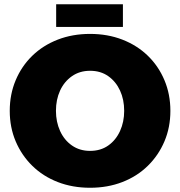

<svg xmlns="http://www.w3.org/2000/svg" viewBox="-20 -873 850 906"><path d="M405 13Q322 13 252.5 -14Q183 -41 132.5 -90.5Q82 -140 54 -206Q26 -272 26 -350Q26 -428 54 -494.5Q82 -561 132.5 -610Q183 -659 252.5 -686Q322 -713 405 -713Q488 -713 557.5 -686Q627 -659 677.5 -610Q728 -561 756 -494.5Q784 -428 784 -350Q784 -272 756 -206Q728 -140 677.5 -90.5Q627 -41 557.5 -14Q488 13 405 13ZM405 -161Q455 -161 491 -186.5Q527 -212 546.5 -255Q566 -298 566 -350Q566 -403 546.5 -445.5Q527 -488 491 -513.5Q455 -539 405 -539Q356 -539 319.5 -513.5Q283 -488 263.5 -445.5Q244 -403 244 -350Q244 -298 263.5 -255Q283 -212 319.5 -186.5Q356 -161 405 -161ZM245 -746V-853H560V-746Z"/></svg>

Font: MuseoModerno Black
Style: Regular
Weight: 900
Designer: Pablo Cosgaya, Héctor Gatti, Marcela Romero, and the Authors of The MuseoModerno Project.
Foundry: Omnibus-Type Team
Version: Version 1.001